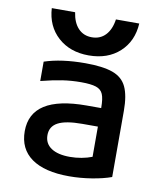

<svg xmlns="http://www.w3.org/2000/svg" viewBox="-85 -828 771 908"><g transform="rotate(10 300.0 -374.5)"><path d="M308 10Q190 10 127.5 -34.5Q65 -79 65 -164Q65 -334 332 -334H402V-337Q402 -379 393 -400.5Q384 -422 359.5 -430Q335 -438 288 -438Q242 -438 198.5 -431.5Q155 -425 96 -410V-503Q177 -530 292 -530Q376 -530 423.5 -513Q471 -496 490.5 -454.5Q510 -413 510 -340V-22Q472 -8 417 1Q362 10 308 10ZM402 -245H327Q248 -245 211 -225.5Q174 -206 174 -164Q174 -124 206 -102.5Q238 -81 296 -81Q324 -81 351.5 -86Q379 -91 402 -100ZM300 -569Q210 -569 152.5 -621Q95 -673 90 -759H202Q209 -710 234.5 -683Q260 -656 300 -656Q340 -656 365.5 -683Q391 -710 398 -759H510Q505 -673 448 -621Q391 -569 300 -569Z"/></g></svg>

Font: M PLUS Code Latin 60 Medium
Style: Regular
Weight: 500
Width: 7
Monospace: yes
Designer: Coji Morishita
Foundry: UNDERFOREST DESIGN
Version: Version 1.005; ttfautohint (v1.8.3)